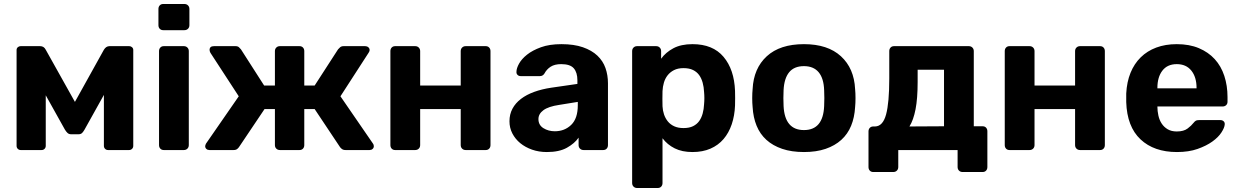

<svg xmlns="http://www.w3.org/2000/svg" viewBox="-20 -751 6201 961"><path d="M84 0Q75 0 69 -6Q63 -12 63 -21V-501Q63 -509 69 -514.5Q75 -520 83 -520H181Q200 -520 209 -502L355 -241L500 -502Q511 -520 528 -520H627Q635 -520 641 -514.5Q647 -509 647 -501V-21Q647 -12 641 -6Q635 0 626 0H521Q512 0 506 -6Q500 -12 500 -21V-276L403 -102Q398 -93 391.5 -86Q385 -79 373 -79H336Q325 -79 318 -85.5Q311 -92 305 -102L209 -274V-21Q209 -12 203 -6Q197 0 188 0Z M797 -600Q786 -600 779.5 -607Q773 -614 773 -625V-706Q773 -717 779.5 -724Q786 -731 797 -731H903Q914 -731 921 -724Q928 -717 928 -706V-625Q928 -614 921 -607Q914 -600 903 -600ZM800 0Q789 0 782.5 -7Q776 -14 776 -25V-495Q776 -506 782.5 -513Q789 -520 800 -520H900Q911 -520 918 -513Q925 -506 925 -495V-25Q925 -14 918 -7Q911 0 900 0Z M1028 0Q1019 0 1013 -5.5Q1007 -11 1007 -19Q1007 -24 1011 -32L1175 -269L1033 -487Q1029 -495 1029 -501Q1029 -520 1051 -520H1159Q1170 -520 1176 -514.5Q1182 -509 1186 -504L1302 -323H1356V-495Q1356 -506 1363 -513Q1370 -520 1381 -520H1479Q1490 -520 1496.5 -513Q1503 -506 1503 -495V-323H1555L1672 -504Q1676 -509 1682.5 -514.5Q1689 -520 1700 -520H1808Q1817 -520 1823.5 -514.5Q1830 -509 1830 -501Q1830 -497 1828.5 -493.5Q1827 -490 1825 -487L1684 -269L1847 -32Q1851 -27 1851 -19Q1851 -11 1845 -5.5Q1839 0 1830 0H1710Q1698 0 1691 -5.5Q1684 -11 1681 -16L1555 -205H1503V-25Q1503 -14 1496.5 -7Q1490 0 1479 0H1381Q1370 0 1363 -7Q1356 -14 1356 -25V-205H1304L1177 -16Q1174 -11 1167.5 -5.5Q1161 0 1149 0Z M1958 0Q1947 0 1940.5 -7Q1934 -14 1934 -25V-495Q1934 -506 1940.5 -513Q1947 -520 1958 -520H2058Q2069 -520 2076 -513Q2083 -506 2083 -495V-323H2286V-495Q2286 -506 2293 -513Q2300 -520 2311 -520H2411Q2422 -520 2428.5 -513Q2435 -506 2435 -495V-25Q2435 -14 2428.5 -7Q2422 0 2411 0H2311Q2300 0 2293 -7Q2286 -14 2286 -25V-205H2083V-25Q2083 -14 2076 -7Q2069 0 2058 0Z M2717 10Q2677 10 2643 -2Q2609 -14 2584 -34.5Q2559 -55 2544.5 -83Q2530 -111 2530 -144Q2530 -179 2545 -207Q2560 -235 2587.5 -256Q2615 -277 2653.5 -291Q2692 -305 2739 -312L2870 -331V-349Q2870 -388 2852 -409Q2834 -430 2789 -430Q2756 -430 2736 -417Q2716 -404 2705 -383Q2697 -370 2682 -370H2587Q2576 -370 2570 -376.5Q2564 -383 2565 -392Q2565 -409 2578 -432.5Q2591 -456 2618 -477.5Q2645 -499 2687.5 -514.5Q2730 -530 2790 -530Q2853 -530 2897.5 -514.5Q2942 -499 2970 -472.5Q2998 -446 3010.5 -410.5Q3023 -375 3023 -334V-25Q3023 -14 3016.5 -7Q3010 0 2999 0H2901Q2890 0 2883 -7Q2876 -14 2876 -25V-62Q2856 -33 2817.5 -11.5Q2779 10 2717 10ZM2757 -94Q2806 -94 2839 -126Q2872 -158 2872 -224V-241L2779 -226Q2725 -218 2700 -199.5Q2675 -181 2675 -155Q2675 -125 2700 -109.5Q2725 -94 2757 -94Z M3169 190Q3158 190 3151 183Q3144 176 3144 165V-495Q3144 -506 3151 -513Q3158 -520 3169 -520H3264Q3275 -520 3282 -513Q3289 -506 3289 -495V-457Q3312 -489 3350.5 -509.5Q3389 -530 3446 -530Q3548 -530 3601.5 -466.5Q3655 -403 3659 -296Q3660 -260 3659 -223Q3657 -172 3642.5 -129Q3628 -86 3601.5 -55Q3575 -24 3536 -7Q3497 10 3446 10Q3394 10 3357 -8.5Q3320 -27 3296 -59V165Q3296 176 3289.5 183Q3283 190 3272 190ZM3401 -110Q3430 -110 3449 -119.5Q3468 -129 3479.5 -145Q3491 -161 3497 -183Q3503 -205 3504 -229Q3507 -260 3504 -291Q3503 -315 3497 -337Q3491 -359 3479.5 -375Q3468 -391 3449 -400.5Q3430 -410 3401 -410Q3373 -410 3353.5 -400Q3334 -390 3321.5 -374Q3309 -358 3303 -337.5Q3297 -317 3296 -295Q3295 -256 3296 -219Q3297 -198 3303.5 -178.5Q3310 -159 3322.5 -143.5Q3335 -128 3354.5 -119Q3374 -110 3401 -110Z M4004 10Q3942 10 3895 -6Q3848 -22 3816 -51Q3784 -80 3767 -121.5Q3750 -163 3747 -215Q3745 -235 3745 -260Q3745 -285 3747 -305Q3752 -409 3818 -469.5Q3884 -530 4004 -530Q4123 -530 4189 -469.5Q4255 -409 4260 -305Q4262 -285 4262 -260Q4262 -235 4260 -215Q4257 -163 4240 -121.5Q4223 -80 4191 -51Q4159 -22 4112.5 -6Q4066 10 4004 10ZM4004 -100Q4100 -100 4105 -220Q4106 -235 4106 -260Q4106 -285 4105 -300Q4103 -359 4077.5 -389.5Q4052 -420 4004 -420Q3955 -420 3930 -389.5Q3905 -359 3902 -300Q3901 -285 3901 -260Q3901 -235 3902 -220Q3908 -100 4004 -100Z M4351 110Q4340 110 4333.5 103Q4327 96 4327 85V-93Q4327 -104 4333.5 -111Q4340 -118 4351 -118H4360Q4399 -119 4415 -178Q4431 -237 4431 -358V-495Q4431 -506 4437.5 -513Q4444 -520 4455 -520H4829Q4840 -520 4847 -513Q4854 -506 4854 -495V-119H4898Q4909 -119 4915.5 -112Q4922 -105 4922 -94V85Q4922 96 4915.5 103Q4909 110 4898 110H4798Q4787 110 4780 103Q4773 96 4773 85V0H4476V85Q4476 96 4469 103Q4462 110 4451 110ZM4705 -119V-402H4573V-341Q4573 -258 4562.5 -204Q4552 -150 4532 -118Z M5033 0Q5022 0 5015.5 -7Q5009 -14 5009 -25V-495Q5009 -506 5015.5 -513Q5022 -520 5033 -520H5133Q5144 -520 5151 -513Q5158 -506 5158 -495V-323H5361V-495Q5361 -506 5368 -513Q5375 -520 5386 -520H5486Q5497 -520 5503.5 -513Q5510 -506 5510 -495V-25Q5510 -14 5503.5 -7Q5497 0 5486 0H5386Q5375 0 5368 -7Q5361 -14 5361 -25V-205H5158V-25Q5158 -14 5151 -7Q5144 0 5133 0Z M5871 10Q5756 10 5688.5 -53.5Q5621 -117 5617 -240V-283Q5620 -341 5638.5 -386.5Q5657 -432 5689.5 -464Q5722 -496 5767.5 -513Q5813 -530 5870 -530Q5933 -530 5980.5 -510Q6028 -490 6060 -455Q6092 -420 6108 -371Q6124 -322 6124 -265V-242Q6124 -231 6117 -224.5Q6110 -218 6099 -218H5773Q5773 -195 5778 -172.5Q5783 -150 5794.5 -132.5Q5806 -115 5824.5 -104Q5843 -93 5870 -93Q5905 -93 5924.5 -108Q5944 -123 5952 -134Q5961 -145 5966.5 -147.5Q5972 -150 5984 -150H6088Q6098 -150 6104.5 -144Q6111 -138 6110 -128Q6109 -112 6093.5 -88Q6078 -64 6048 -42.5Q6018 -21 5974 -5.5Q5930 10 5871 10ZM5773 -309H5969V-311Q5969 -365 5943 -397.5Q5917 -430 5870 -430Q5823 -430 5798 -397.5Q5773 -365 5773 -311Z"/></svg>

Font: Fz Rubik SemBd
Style: Regular
Weight: 600
Designer: Hubert and Fischer
Foundry: Hubert and Fischer
Version: Vit hóa bi FontZin.com